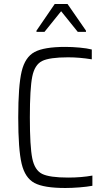

<svg xmlns="http://www.w3.org/2000/svg" viewBox="-20 -930 529 958"><path d="M71 -344Q71 -502 88 -573.5Q105 -645 152.5 -670.5Q200 -696 306 -696Q340 -696 377.5 -692.5Q415 -689 438 -683V-634Q376 -644 320 -644Q227 -644 190 -625.5Q153 -607 141 -548Q129 -489 129 -344Q129 -199 141 -140Q153 -81 190 -62.5Q227 -44 320 -44Q386 -44 441 -54V-3Q414 2 376 5Q338 8 306 8Q199 8 152 -17Q105 -42 88 -113Q71 -184 71 -344ZM162 -777 253 -910H317L409 -777V-771H368L285 -874L202 -771H162Z"/></svg>

Font: Saira SemiCondensed Light
Style: Regular
Weight: 300
Width: 4
Designer: Hector Gatti with collaboration of the Omnibus-Type team
Foundry: Omnibus-Type
Version: Version 0.072; ttfautohint (v1.8)